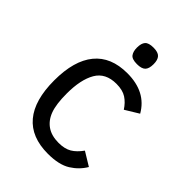

<svg xmlns="http://www.w3.org/2000/svg" viewBox="-208 -803 919 919"><g transform="rotate(45 251.5 -343.5)"><path d="M467.8 -79.1Q443.8 -38.1 401.4 -11.5Q358.9 15.1 284.2 15.1Q171.4 15.1 114.3 -53Q57.1 -121.1 57.1 -254.9Q57.1 -388.7 113.8 -457.8Q170.4 -526.9 280.8 -526.9Q407.2 -526.9 460.9 -433.1L392.1 -391.1Q373 -420.9 347.4 -437.5Q321.8 -454.1 279.8 -454.1Q206.1 -454.1 175 -400.6Q144 -347.2 144 -252.9Q144 -181.2 158.7 -141.1Q173.3 -101.1 204.3 -79.6Q235.4 -58.1 283.2 -58.1Q324.2 -58.1 350.1 -73.5Q376 -88.9 398.9 -121.1ZM338.9 -646Q338.9 -615.2 325.9 -602.5Q313 -589.8 282.2 -589.8Q248 -589.8 237.1 -605Q226.1 -620.1 226.1 -646Q226.1 -674.8 238 -688.5Q250 -702.1 282.2 -702.1Q314 -702.1 326.4 -688.5Q338.9 -674.8 338.9 -646Z"/></g></svg>

Font: Lorenzo Sans
Style: Regular
Weight: 400
Foundry: Intel Corporation
Version: Version 1.00; ttfautohint (v1.5)